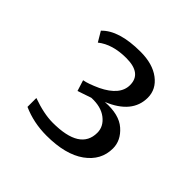

<svg xmlns="http://www.w3.org/2000/svg" viewBox="-110 -672 581 581"><g transform="rotate(45 180.0 -381.5)"><path d="M57 -212V-250Q107 -232 145 -232Q262 -232 262 -306Q262 -333 238 -351.5Q214 -370 174 -368L130 -353L119 -388Q137 -391 170 -406Q230 -435 230 -478Q230 -528 164 -528Q105 -528 70 -500L51 -532Q89 -572 181 -572Q233 -572 264 -548.5Q295 -525 295 -489Q295 -422 212 -388Q270 -392 299.5 -366Q329 -340 329 -306Q329 -255 284.5 -223Q240 -191 159 -191Q104 -191 57 -212Z"/></g></svg>

Font: Aikya
Style: Regular
Weight: 400
Designer: Neelakash Kshetrimayum (Latin subset based on Merriweather by Eben Sorkin)
Foundry: Brand New Type
Version: Version 1.00 b005